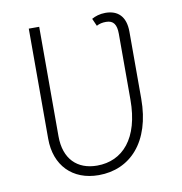

<svg xmlns="http://www.w3.org/2000/svg" viewBox="-79 -768 807 853"><g transform="rotate(-10 324.0 -341.5)"><path d="M452 -694C427 -694 406 -687 390 -678L405 -644C418 -651 431 -654 448 -654C482 -654 495 -633 495 -592V-295C495 -120 414 -32 299 -32C209 -32 152 -88 152 -190V-684H105V-187C105 -67 180 11 299 11C440 11 543 -95 543 -291V-593C543 -662 508 -694 452 -694Z"/></g></svg>

Font: Fira Sans ExtraLight
Style: Regular
Weight: 200
Designer: bBox Type GmbH & Carrois Corporate GbR & Edenspiekermann AG
Foundry: bBox Type GmbH & Carrois Corporate GbR & Edenspiekermann AG
Version: Version 4.300;PS 004.300;hotconv 1.0.88;makeotf.lib2.5.64775